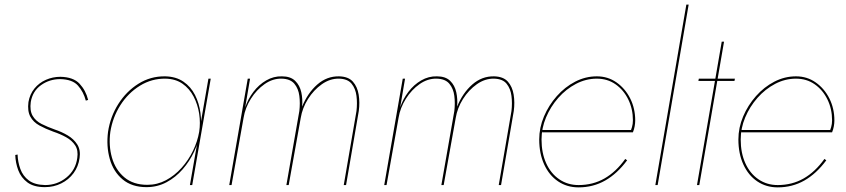

<svg xmlns="http://www.w3.org/2000/svg" viewBox="-20 -800 3659 830"><path d="M56 -132Q57 -100 68 -69.5Q79 -39 104.5 -20Q130 -1 175 0Q227 0 267 -32.5Q307 -65 314 -117Q319 -150 305 -171.5Q291 -193 265.5 -207Q240 -221 210 -231Q177 -243 150.5 -257.5Q124 -272 111 -296Q98 -320 103 -359Q109 -393 129 -417.5Q149 -442 178.5 -455Q208 -468 241 -468Q297 -467 324 -438Q351 -409 361 -368L351 -365Q341 -403 317 -430Q293 -457 240 -458Q194 -458 157.5 -432Q121 -406 113 -359Q108 -322 121 -299.5Q134 -277 160 -264Q186 -251 217 -240Q247 -230 273 -214.5Q299 -199 314 -175.5Q329 -152 324 -117Q319 -80 298 -51.5Q277 -23 244.5 -7Q212 9 174 9Q126 9 98.5 -11.5Q71 -32 59 -64Q47 -96 46 -130Z M891 -460 811 0H801L881 -460ZM447 -230Q457 -296 491.5 -350.5Q526 -405 578.5 -438Q631 -471 694 -470Q741 -469 773 -447Q805 -425 823 -389.5Q841 -354 846.5 -312Q852 -270 846 -230Q839 -187 819.5 -145Q800 -103 769.5 -68Q739 -33 699.5 -12Q660 9 613 9Q550 9 510 -24.5Q470 -58 454.5 -113Q439 -168 447 -230ZM457 -230Q449 -171 464 -118.5Q479 -66 517.5 -33.5Q556 -1 617 -1Q660 -1 697.5 -21Q735 -41 765 -74.5Q795 -108 814.5 -148.5Q834 -189 841 -230Q847 -268 841 -308Q835 -348 817 -382.5Q799 -417 769 -438Q739 -459 696 -460Q636 -461 585 -429.5Q534 -398 500.5 -345.5Q467 -293 457 -230Z M1476 0H1466L1521 -320Q1525 -354 1521 -385.5Q1517 -417 1500 -438Q1483 -459 1446 -460Q1407 -461 1371.5 -436Q1336 -411 1311.5 -372Q1287 -333 1280 -290L1228 0H1218L1274 -320Q1278 -354 1274 -385.5Q1270 -417 1252.5 -438Q1235 -459 1198 -460Q1159 -461 1124 -436.5Q1089 -412 1064.5 -373Q1040 -334 1033 -291L981 0H971L1051 -460H1061L1040 -336Q1052 -372 1075.5 -403Q1099 -434 1131 -452.5Q1163 -471 1199 -470Q1236 -470 1256 -450.5Q1276 -431 1282.5 -401Q1289 -371 1286 -339Q1310 -398 1351.5 -434.5Q1393 -471 1446 -470Q1486 -469 1505.5 -447Q1525 -425 1530.5 -391Q1536 -357 1531 -320Z M2146 0H2136L2191 -320Q2195 -354 2191 -385.5Q2187 -417 2170 -438Q2153 -459 2116 -460Q2077 -461 2041.5 -436Q2006 -411 1981.5 -372Q1957 -333 1950 -290L1898 0H1888L1944 -320Q1948 -354 1944 -385.5Q1940 -417 1922.5 -438Q1905 -459 1868 -460Q1829 -461 1794 -436.5Q1759 -412 1734.5 -373Q1710 -334 1703 -291L1651 0H1641L1721 -460H1731L1710 -336Q1722 -372 1745.5 -403Q1769 -434 1801 -452.5Q1833 -471 1869 -470Q1906 -470 1926 -450.5Q1946 -431 1952.5 -401Q1959 -371 1956 -339Q1980 -398 2021.5 -434.5Q2063 -471 2116 -470Q2156 -469 2175.5 -447Q2195 -425 2200.5 -391Q2206 -357 2201 -320Z M2481 10Q2431 10 2392.5 -16Q2354 -42 2332.5 -89Q2311 -136 2311 -197Q2311 -248 2331.5 -296.5Q2352 -345 2387 -384.5Q2422 -424 2466.5 -447Q2511 -470 2560 -470Q2608 -470 2645.5 -443.5Q2683 -417 2704.5 -374Q2726 -331 2726 -279Q2726 -267 2723.5 -253.5Q2721 -240 2716 -228H2324V-238H2711L2704 -229Q2708 -237 2712 -250.5Q2716 -264 2716 -280Q2716 -329 2696 -370Q2676 -411 2641 -435.5Q2606 -460 2560 -460Q2513 -460 2470 -437.5Q2427 -415 2393.5 -377Q2360 -339 2340.5 -292.5Q2321 -246 2321 -197Q2321 -139 2341 -94.5Q2361 -50 2397.5 -25Q2434 0 2481 0Q2543 0 2593 -28.5Q2643 -57 2683 -113L2691 -107Q2648 -49 2596 -19.5Q2544 10 2481 10Z M2957 -780 2823 0H2813L2947 -780Z M3157 -460 3155 -450H2999L3001 -460ZM3110 -620 3003 0H2993L3100 -620Z M3342 10Q3292 10 3253.5 -16Q3215 -42 3193.5 -89Q3172 -136 3172 -197Q3172 -248 3192.5 -296.5Q3213 -345 3248 -384.5Q3283 -424 3327.5 -447Q3372 -470 3421 -470Q3469 -470 3506.5 -443.5Q3544 -417 3565.5 -374Q3587 -331 3587 -279Q3587 -267 3584.5 -253.5Q3582 -240 3577 -228H3185V-238H3572L3565 -229Q3569 -237 3573 -250.5Q3577 -264 3577 -280Q3577 -329 3557 -370Q3537 -411 3502 -435.5Q3467 -460 3421 -460Q3374 -460 3331 -437.5Q3288 -415 3254.5 -377Q3221 -339 3201.5 -292.5Q3182 -246 3182 -197Q3182 -139 3202 -94.5Q3222 -50 3258.5 -25Q3295 0 3342 0Q3404 0 3454 -28.5Q3504 -57 3544 -113L3552 -107Q3509 -49 3457 -19.5Q3405 10 3342 10Z"/></svg>

Font: Jost Thin
Style: Italic
Weight: 200
Italic angle: -5°
Version: Version 3.710